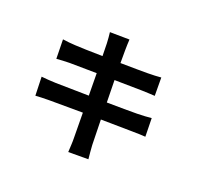

<svg xmlns="http://www.w3.org/2000/svg" viewBox="-179 -1032 1358 1312"><g transform="rotate(30 500.0 -375.5)"><path d="M885 -424C859 -416 822 -408 783 -400C738 -391 656 -378 566 -363L535 -522L735 -554C765 -558 805 -564 827 -566L803 -697C779 -690 741 -682 709 -676C673 -669 597 -657 512 -643C504 -688 498 -721 496 -735C491 -759 488 -793 485 -813L344 -790C351 -766 358 -742 364 -714C367 -698 374 -665 382 -623C296 -609 219 -598 184 -594C153 -590 123 -588 91 -587L118 -449C148 -457 175 -463 210 -470C241 -475 318 -488 406 -502L436 -342C335 -326 242 -311 196 -304C164 -300 119 -294 92 -293L120 -159C143 -165 177 -172 220 -180C263 -188 357 -204 459 -221C475 -137 488 -68 493 -39C499 -10 502 24 507 62L651 36C642 4 632 -32 625 -62C619 -93 605 -160 589 -242C677 -256 758 -269 806 -277C844 -283 885 -290 911 -292Z"/></g></svg>

Font: Source Han Sans Old Style Bold
Style: Regular
Weight: 700
Designer: Ryoko NISHIZUKA (kana & ideographs); Paul D. Hunt (Latin, Greek & Cyrillic); Wenlong ZHANG (bopomofo); Sandoll Communica
Foundry: Adobe Systems Incorporated
Version: Version 1.004;PS 1.004;hotconv 1.0.81;makeotf.lib2.5.63406